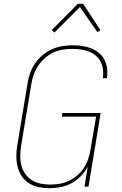

<svg xmlns="http://www.w3.org/2000/svg" viewBox="-20 -981 640 1009"><path d="M238 8Q210 8 182 2Q154 -4 131.5 -18.5Q109 -33 94 -55.5Q79 -78 72.5 -105Q66 -132 66 -160.5Q66 -189 71 -218L125 -544Q129 -571 138.5 -597.5Q148 -624 164.5 -648Q181 -672 203.5 -691Q226 -710 252.5 -722Q279 -734 306.5 -738.5Q334 -743 361 -743Q387 -743 411.5 -739.5Q436 -736 458 -727.5Q480 -719 498.5 -704Q517 -689 528 -668.5Q539 -648 542.5 -623Q546 -598 542 -573L541 -570H520L521 -573Q524 -595 521 -617Q518 -639 508.5 -657.5Q499 -676 482.5 -689.5Q466 -703 446 -710.5Q426 -718 404.5 -721Q383 -724 360 -724Q335 -724 309.5 -720Q284 -716 260.5 -705Q237 -694 216.5 -676Q196 -658 181 -636Q166 -614 157.5 -589.5Q149 -565 145 -541L91 -215Q87 -189 86.5 -163Q86 -137 92 -113Q98 -89 112 -68.5Q126 -48 146 -35Q166 -22 191.5 -16.5Q217 -11 243 -11Q267 -11 292 -15Q317 -19 340.5 -30Q364 -41 384.5 -58Q405 -75 419.5 -97Q434 -119 442.5 -143Q451 -167 455 -191L485 -368H305L308 -387H509L445 0H424L441 -104Q426 -77 404 -54.5Q382 -32 354.5 -17.5Q327 -3 297 2.5Q267 8 238 8ZM266 -810 252 -823 389 -961H417L508 -822L492 -812L400 -944Z"/></svg>

Font: Iosevka Thin Extended
Style: Italic
Weight: 100
Width: 7
Italic angle: -9°
Monospace: yes
Designer: Belleve Invis
Foundry: Belleve Invis
Version: Version 32.5.0; ttfautohint (v1.8.4)